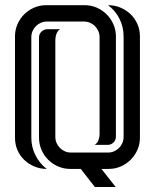

<svg xmlns="http://www.w3.org/2000/svg" viewBox="-20 -664 611 757"><path d="M531.7 -121.1Q531.7 -95.7 522 -73.5Q512.2 -51.3 495.4 -34.4Q478.5 -17.6 456.3 -7.8Q434.1 2 408.7 2H379.9L436 73.2H354L298.3 2H256.8Q231.4 2 209 -7.8Q186.5 -17.6 169.9 -34.2Q153.3 -50.8 143.6 -73.2Q133.8 -95.7 133.8 -121.1V-516.6Q133.8 -529.8 143.6 -539.3Q153.3 -548.8 166.5 -548.8H216.8Q206.5 -542 202.4 -530Q198.2 -518.1 198.2 -506.8V-124Q198.2 -111.3 203.1 -100.1Q208 -88.9 216.3 -80.6Q224.6 -72.3 235.8 -67.4Q247.1 -62.5 259.8 -62.5H405.8Q418.5 -62.5 429.7 -67.4Q440.9 -72.3 449.2 -80.6Q457.5 -88.9 462.4 -100.1Q467.3 -111.3 467.3 -124V-520.5Q467.3 -557.1 451.4 -589.4Q435.5 -621.6 406.2 -643.6Q432.1 -643.6 454.8 -634Q477.5 -624.5 494.6 -608.2Q511.7 -591.8 521.7 -569.3Q531.7 -546.9 531.7 -520.5ZM39.1 -520.5Q39.1 -545.9 48.8 -568.4Q58.6 -590.8 75.2 -607.4Q91.8 -624 114.3 -633.8Q136.7 -643.6 162.1 -643.6H314Q339.4 -643.6 361.6 -633.8Q383.8 -624 400.6 -607.2Q417.5 -590.3 427.2 -568.1Q437 -545.9 437 -520.5V-125.5Q437 -111.8 427.5 -102.3Q418 -92.8 404.3 -92.8H353.5Q363.8 -99.6 368.2 -111.3Q372.6 -123 372.6 -134.8V-517.6Q372.6 -530.3 367.7 -541.5Q362.8 -552.7 354.5 -561Q346.2 -569.3 335 -574.2Q323.7 -579.1 311 -579.1H165Q152.3 -579.1 141.1 -574.2Q129.9 -569.3 121.6 -561Q113.3 -552.7 108.4 -541.5Q103.5 -530.3 103.5 -517.6V-121.1Q103.5 -84.5 119.4 -52.5Q135.3 -20.5 164.1 2Q138.2 2 115.5 -7.6Q92.8 -17.1 75.7 -33.4Q58.6 -49.8 48.8 -72.3Q39.1 -94.7 39.1 -121.1Z"/></svg>

Font: Isar CAT
Style: Regular
Weight: 400
Designer: Digitized by Peter Wiegel
Foundry: CAT-Fonts, Peter Wiegel
Version: Version 1.000; ttfautohint (v1.3)